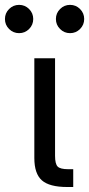

<svg xmlns="http://www.w3.org/2000/svg" viewBox="-76 -749 357 769"><path d="M193.4 0Q122.1 0 91.8 -26.6Q61.5 -53.2 61.5 -116.2V-515.6H144.5V-125Q144.5 -92.3 155 -81.8Q165.5 -71.3 197.3 -71.3H217.3V0ZM0.5 -616.2Q-22.9 -616.2 -39.6 -632.8Q-56.2 -649.4 -56.2 -672.9Q-56.2 -696.3 -39.6 -712.9Q-22.9 -729.5 0.5 -729.5Q23.9 -729.5 40.5 -712.9Q57.1 -696.3 57.1 -672.9Q57.1 -649.4 40.5 -632.8Q23.9 -616.2 0.5 -616.2ZM204.6 -616.2Q181.2 -616.2 164.6 -632.8Q147.9 -649.4 147.9 -672.9Q147.9 -696.3 164.6 -712.9Q181.2 -729.5 204.6 -729.5Q228 -729.5 244.6 -712.9Q261.2 -696.3 261.2 -672.9Q261.2 -649.4 244.6 -632.8Q228 -616.2 204.6 -616.2Z"/></svg>

Font: Inter Display
Style: Regular
Weight: 400
Designer: Rasmus Andersson
Foundry: rsms
Version: Version 4.001;git-9221beed3